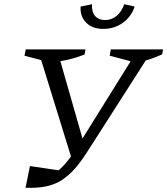

<svg xmlns="http://www.w3.org/2000/svg" viewBox="-20 -885 793 910"><path d="M101 5 122 -98 284 -74 230 -55Q264 -80 290.5 -110.5Q317 -141 347 -190L628 -641H685L680 -613L392 -163Q364 -119 335.5 -86.5Q307 -54 274.5 -32.5Q242 -11 200 -2Q158 7 101 5ZM324 -119 170 -617 174 -641H253L378 -204ZM218 -589 96 -621 102 -651H385L381 -627Q344 -612 303.5 -602.5Q263 -593 218 -589ZM620 -589 500 -621 505 -651H753L748 -627Q712 -611 683 -602Q654 -593 620 -589ZM469 -748Q418 -748 388.5 -777.5Q359 -807 362 -854L416 -865Q414 -829 430.5 -809.5Q447 -790 478 -790Q509 -790 532.5 -809.5Q556 -829 569 -865L618 -854Q604 -808 563.5 -778Q523 -748 469 -748Z"/></svg>

Font: Piazzolla 24pt
Style: Italic
Weight: 400
Italic angle: -11.3°
Designer: Juan Pablo del Peral
Foundry: Huerta Tipografica
Version: Version 2.005